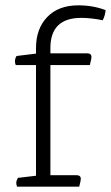

<svg xmlns="http://www.w3.org/2000/svg" viewBox="-20 -700 416 720"><path d="M277 0H44Q41 -8 41 -14Q41 -22 47 -33L115 -41V-456H39Q36 -464 36 -470Q36 -480 42 -490L115 -499V-520Q115 -592 157 -636Q199 -680 274 -680Q329 -680 376 -662Q374 -640 365 -624Q347 -628 325 -630.5Q303 -633 285 -633Q169 -633 169 -520V-500H307Q323 -500 323 -486Q323 -480 319 -465L317 -456H169V-43H267Q283 -43 283 -29Q283 -23 279 -8Z"/></svg>

Font: Scope One
Style: Regular
Weight: 400
Designer: Dalton Maag Ltd
Foundry: Dalton Maag Ltd
Version: Version 1.002; ttfautohint (v1.4.1) -l 11 -r 50 -G 50 -x 14 